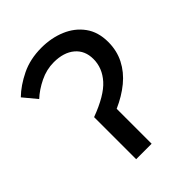

<svg xmlns="http://www.w3.org/2000/svg" viewBox="-192 -773 878 878"><g transform="rotate(-45 247.5 -333.5)"><path d="M173 0V-272Q275 -310 317 -357Q359 -404 359 -462Q359 -517 321.5 -548.5Q284 -580 220 -580Q173 -580 129 -558.5Q85 -537 54 -508L0 -573Q39 -611 96.5 -639Q154 -667 227 -667Q291 -667 344.5 -644.5Q398 -622 430 -578Q462 -534 462 -469Q462 -413 438.5 -367Q415 -321 372.5 -286Q330 -251 273 -226V0Z"/></g></svg>

Font: Mada Medium
Style: Regular
Weight: 500
Designer: Khaled Hosny
Version: Version 1.5